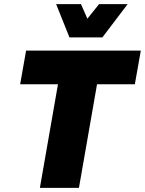

<svg xmlns="http://www.w3.org/2000/svg" viewBox="-20 -914 705 934"><path d="M174 0 262 -504H78L107 -668H665L636 -504H452L364 0ZM318 -732 253 -894H374L405 -823L462 -894H601L478 -732Z"/></svg>

Font: Gantari Black
Style: Italic
Weight: 900
Italic angle: -10°
Version: Version 1.000